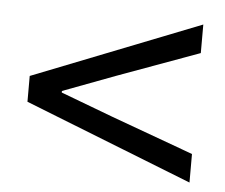

<svg xmlns="http://www.w3.org/2000/svg" viewBox="-38 -577 574 489"><g transform="rotate(5 248.5 -332.0)"><path d="M34 -299 463 -130V-203L252 -280L119 -330V-334L252 -384L463 -461V-534L34 -365Z"/></g></svg>

Font: Cambridge Sans
Style: Regular
Weight: 400
Version: Version 2.020;PS 002.020;hotconv 1.0.88;makeotf.lib2.5.64775